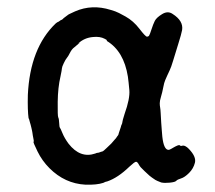

<svg xmlns="http://www.w3.org/2000/svg" viewBox="-20 -465 587 524"><path d="M153 -415 165 -424Q165 -425 185 -434Q231 -454 282 -438Q288 -436 294.5 -434Q301 -432 322.5 -420Q344 -408 360.5 -386.5Q377 -365 381 -365Q385 -365 387 -368Q389 -371 393.5 -385Q398 -399 402.5 -408Q407 -417 422.5 -426.5Q438 -436 451 -427Q481 -408 477 -383Q475 -372 466.5 -345Q458 -318 452.5 -299.5Q447 -281 443 -273Q439 -265 436.5 -259Q434 -253 431 -246.5Q428 -240 425.5 -226.5Q423 -213 419.5 -201.5Q416 -190 416 -183.5Q416 -177 417 -172Q418 -167 418.5 -156.5Q419 -146 420 -130Q421 -114 421.5 -110Q422 -106 423 -92Q427 -56 440 -56Q443 -56 451 -61Q468 -71 470.5 -68.5Q473 -66 476 -67Q485 -70 496 -58Q516 -37 512 -21Q508 -5 496 7Q484 19 474 22Q464 25 461 28.5Q458 32 443.5 33.5Q429 35 420 33Q407 28 404 26Q401 24 394.5 19.5Q388 15 381.5 8.5Q375 2 374.5 2Q374 2 370 -2.5Q366 -7 365 -7.5Q364 -8 360 -14Q355 -24 351 -23.5Q347 -23 333 -10Q302 20 273 30Q267 31 262 34Q244 40 213 39Q157 36 115 -6Q95 -26 82.5 -51.5Q70 -77 71.5 -78Q73 -79 71.5 -85Q70 -91 69.5 -95.5Q69 -100 68.5 -102.5Q68 -105 67.5 -108Q67 -111 65.5 -117Q64 -123 63.5 -125Q63 -127 62 -130L59 -141L58 -142Q55 -164 56 -206Q62 -334 132 -401Q137 -405 138 -405Q139 -405 143 -408Q147 -411 147 -410.5Q147 -410 150 -412Q153 -414 153 -415ZM304 -101 310 -119Q310 -121 312 -125Q314 -129 314 -132Q314 -135 320 -154Q335 -196 333 -219Q331 -242 329 -256Q318 -325 272 -353Q271 -354 271.5 -355Q272 -356 266 -359Q253 -366 234 -364Q210 -362 193 -346Q201 -351 196 -347L183 -336Q176 -331 171 -321Q166 -311 162.5 -307Q159 -303 154 -292.5Q149 -282 149 -278.5Q149 -275 145 -256Q138 -226 137.5 -187Q137 -148 139 -144.5Q141 -141 141.5 -129.5Q142 -118 143.5 -116.5Q145 -115 150.5 -101.5Q156 -88 167 -73Q199 -32 240 -46Q244 -48 246.5 -48Q249 -48 252.5 -49.5Q256 -51 259 -51.5Q262 -52 272.5 -62.5Q283 -73 283.5 -73Q284 -73 287 -77Q290 -81 293.5 -84.5Q297 -88 298 -90Q299 -92 300 -93Q301 -94 302 -95.5Q303 -97 303.5 -98.5Q304 -100 304 -101Z"/></svg>

Font: TT2020 Style E
Style: Regular
Weight: 400
Version: Version 00.2